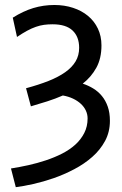

<svg xmlns="http://www.w3.org/2000/svg" viewBox="-20 -528 494 777"><path d="M31.7 -456.5Q73.7 -482.9 114.7 -495.4Q155.8 -507.8 200.2 -507.8Q240.7 -507.8 275.6 -496.3Q310.5 -484.9 336.2 -463.6Q361.8 -442.4 376.2 -412.1Q390.6 -381.8 390.6 -344.2Q390.6 -291.5 369.9 -253.9Q349.1 -216.3 314.9 -189.5Q337.4 -182.1 357.4 -169.9Q377.4 -157.7 392.3 -139.6Q407.2 -121.6 416 -96.7Q424.8 -71.8 424.8 -39.1Q424.8 5.9 405.3 42.2Q385.7 78.6 353.5 106.9Q321.3 135.3 280.5 156.7Q239.7 178.2 197.5 192.9Q155.3 207.5 115 216.6Q74.7 225.6 43.9 229.5L24.4 153.8Q58.6 148.4 95 140.4Q131.3 132.3 165.8 120.8Q200.2 109.4 231 93.8Q261.7 78.1 284.7 57.4Q307.6 36.6 321 10.3Q334.5 -16.1 334.5 -48.8Q334.5 -65.4 327.4 -80.6Q320.3 -95.7 307.1 -107.9Q293.9 -120.1 275.4 -128.9Q256.8 -137.7 234.4 -141.6Q204.1 -128.4 171.4 -117.9Q138.7 -107.4 105 -97.7L85.4 -170.9Q136.2 -184.6 176.3 -200.4Q216.3 -216.3 243.9 -235.8Q271.5 -255.4 285.9 -279.5Q300.3 -303.7 300.3 -334.5Q300.3 -379.4 273.7 -404.5Q247.1 -429.7 192.9 -429.7Q174.3 -429.7 158.2 -427.5Q142.1 -425.3 125.2 -419.4Q108.4 -413.6 89.8 -403.6Q71.3 -393.6 48.8 -378.4Z"/></svg>

Font: Andika
Style: Regular
Weight: 400
Designer: Victor Gaultney, Annie Olsen, Julie Remington, Don Collingsworth, Eric Hays
Foundry: SIL International
Version: Version 1.001